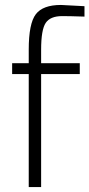

<svg xmlns="http://www.w3.org/2000/svg" viewBox="-20 -755 361 775"><path d="M146 -456V0H96V-456H29V-500H96V-555Q96 -660 124.5 -697.5Q153 -735 226 -735L321 -730V-688Q260 -690 231 -690Q183 -690 164.5 -662.5Q146 -635 146 -554V-500H302V-456Z"/></svg>

Font: TitilliumText
Style: Light
Weight: 300
Designer: Accademia di Belle Arti di Urbino and others
Foundry: Accademia di Belle Arti di Urbino and others.
Version: Version 60.001